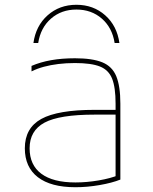

<svg xmlns="http://www.w3.org/2000/svg" viewBox="-20 -774 640 804"><path d="M300 -754Q371 -754 420.5 -710Q470 -666 480 -594H460Q450 -658 406.5 -696Q363 -734 300 -734Q237 -734 193.5 -696Q150 -658 140 -594H120Q130 -666 179.5 -710Q229 -754 300 -754ZM296 10Q193 10 138.5 -32Q84 -74 84 -153Q84 -238 153 -276Q222 -314 376 -314H474V-294H376Q229 -294 166.5 -260.5Q104 -227 104 -153Q104 -83 153 -46.5Q202 -10 296 -10Q343 -10 393 -18.5Q443 -27 477 -41L464 -27V-340Q464 -408 449.5 -444.5Q435 -481 398.5 -495.5Q362 -510 294 -510Q257 -510 224.5 -506Q192 -502 164 -494.5Q136 -487 112 -475V-498Q149 -514 194 -522Q239 -530 294 -530Q367 -530 408.5 -513Q450 -496 467 -454.5Q484 -413 484 -340V-22Q449 -8 397 1Q345 10 296 10Z"/></svg>

Font: M PLUS Code Latin Expanded Thin
Style: Regular
Weight: 250
Width: 7
Designer: Coji Morishita
Foundry: UNDERFOREST DESIGN
Version: Version 1.002; ttfautohint (v1.8.3)